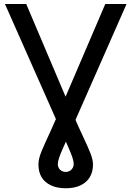

<svg xmlns="http://www.w3.org/2000/svg" viewBox="-20 -748 673 983"><path d="M5.4 -727.5H114.3L356.4 -157.2Q386.2 -88.4 408.9 -40.8Q431.6 6.8 443.8 38.8Q456.1 70.8 456.1 94.2Q456.1 132.8 439.2 159.9Q422.4 187 391.4 201.4Q360.4 215.8 316.9 215.8Q273.4 215.8 241.7 201.4Q210 187 193.4 159.9Q176.8 132.8 176.8 93.8Q176.8 79.6 180.4 63.7Q184.1 47.9 192.1 27.8Q200.2 7.8 212.2 -18.3Q224.1 -44.4 239.7 -78.6Q255.4 -112.8 274.9 -157.7L519 -727.5H627.9L333 -58.1Q315.9 -19 303 9.3Q290 37.6 283.2 57.9Q276.4 78.1 275.9 92.8Q276.4 109.4 287.1 120.6Q297.9 131.8 316.9 132.3Q335 131.8 345.9 120.1Q356.9 108.4 357.4 92.8Q357.4 78.1 350.8 58.6Q344.2 39.1 331.8 10.5Q319.3 -18.1 301.8 -58.1Z"/></svg>

Font: Inter Cardless Tabular
Style: Regular
Weight: 400
Designer: Rasmus Andersson
Foundry: rsms
Version: Version 4.000;git-4fc901f